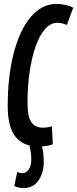

<svg xmlns="http://www.w3.org/2000/svg" viewBox="-20 -730 390 970"><path d="M173 10Q98 10 58.5 -39Q19 -88 19 -193Q19 -346 49.5 -462.5Q80 -579 135.5 -644.5Q191 -710 265 -710Q289 -710 311.5 -705Q334 -700 350 -691L318 -604Q291 -615 270 -615Q235 -615 207 -582.5Q179 -550 159.5 -494Q140 -438 129.5 -365.5Q119 -293 119 -211Q119 -140 138.5 -112.5Q158 -85 197 -85Q220 -85 242 -92L247 -1Q231 5 213 7.5Q195 10 173 10ZM52 210 67 139Q80 145 92 145Q112 145 125 127Q138 109 138 74Q138 53 135 35Q132 17 127 -4H188Q195 16 198 40Q201 64 201 88Q201 143 174.5 181.5Q148 220 100 220Q73 220 52 210Z"/></svg>

Font: Georama Extra Condensed SemiBold
Style: Italic
Weight: 600
Width: 2
Italic angle: -9°
Designer: Jean-Baptiste Levee
Foundry: Production Type
Version: Version 1.000